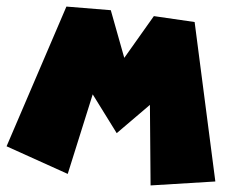

<svg xmlns="http://www.w3.org/2000/svg" viewBox="-24 -564 696 584"><path d="M178 -544 -4 -119 182 -35 258 -277 331 -159 432 -245 434 0 631 -12 568 -497 444 -515 354 -388 313 -533Z"/></svg>

Font: Super Mario
Style: Regular
Weight: 400
Version: Version 1.0